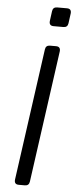

<svg xmlns="http://www.w3.org/2000/svg" viewBox="-63 -981 396 1012"><g transform="rotate(5 135.5 -474.5)"><path d="M77 0Q52 0 55 -26L152 -723Q155 -745 177 -745H209Q234 -745 231 -719L134 -22Q131 0 109 0ZM187 -849Q162 -849 165 -875L172 -927Q175 -949 197 -949H249Q274 -949 271 -923L264 -871Q261 -849 239 -849Z"/></g></svg>

Font: Pitagon Sans Text
Style: Italic
Weight: 400
Italic angle: -8°
Designer: Travis Tran
Foundry: Pitagon
Version: Version 1.001; ttfautohint (v1.8.4.7-5d5b);gftools[0.9.26]